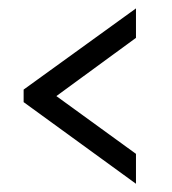

<svg xmlns="http://www.w3.org/2000/svg" viewBox="-20 -531 415 464"><path d="M37.1 -284.2Q105.5 -234.4 308.6 -86.9Q308.6 -105.5 308.6 -159.2Q260.7 -194.3 116.2 -298.8Q164.1 -334 308.6 -439.5Q308.6 -457 308.6 -510.7Q241.2 -461.9 37.1 -314.5Q37.1 -306.6 37.1 -284.2Z"/></svg>

Font: TextaAlt
Style: Regular
Weight: 400
Designer: Daniel Hernandez & Miguel Hernandez
Version: Version 1.005;com.myfonts.easy.latinotype.texta.alt-regular.